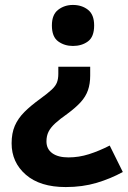

<svg xmlns="http://www.w3.org/2000/svg" viewBox="-20 -565 517 777"><path d="M345 -259Q345 -226 336 -200Q327 -174 306.5 -151.5Q286 -129 252 -104Q222 -83 203.5 -66Q185 -49 176.5 -32Q168 -15 168 7Q168 38 191.5 55Q215 72 257 72Q299 72 340 59Q381 46 424 24L477 131Q428 158 371 175Q314 192 246 192Q142 192 84.5 142Q27 92 27 15Q27 -26 40 -56Q53 -86 79 -112Q105 -138 144 -166Q174 -188 189.5 -202.5Q205 -217 210.5 -231.5Q216 -246 216 -266V-295H345ZM361 -462Q361 -416 336 -397.5Q311 -379 275 -379Q241 -379 215.5 -397.5Q190 -416 190 -462Q190 -506 215.5 -525.5Q241 -545 275 -545Q311 -545 336 -525.5Q361 -506 361 -462Z"/></svg>

Font: Noto Sans Armenian
Style: Regular
Weight: 400
Designer: Monotype Design Team
Foundry: Monotype Imaging Inc.
Version: Version 2.007